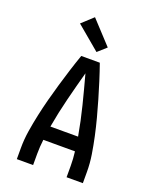

<svg xmlns="http://www.w3.org/2000/svg" viewBox="-177 -1087 953 1186"><g transform="rotate(20 300.0 -494.5)"><path d="M83 0V-74Q83 -130 92 -186.5Q101 -243 113 -298.5Q125 -354 139.5 -409Q154 -464 170 -518.5Q186 -573 203 -627Q220 -681 239 -735H361Q380 -681 397 -627Q414 -573 430 -518.5Q446 -464 460.5 -409Q475 -354 487 -298.5Q499 -243 508 -186.5Q517 -130 517 -74V0H410V-74Q410 -97 408.5 -120.5Q407 -144 404 -168H196Q193 -144 191.5 -120.5Q190 -97 190 -74V0ZM391 -260Q374 -357 350 -452.5Q326 -548 300 -643Q274 -548 250 -452.5Q226 -357 209 -260ZM319 -790 163 -921 237 -989 375 -840Z"/></g></svg>

Font: Zed Mono Semibold Extended
Style: Regular
Weight: 600
Width: 7
Monospace: yes
Designer: Belleve Invis
Foundry: Belleve Invis
Version: Version 1.0.0; ttfautohint (v1.8.4)